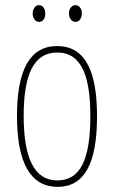

<svg xmlns="http://www.w3.org/2000/svg" viewBox="-20 -716 443 746"><path d="M107 -663C107 -646 116 -631 132 -631C146 -631 156 -644 156 -663C156 -682 146 -696 132 -696C116 -696 107 -680 107 -663ZM248 -664C248 -646 258 -631 273 -631C288 -631 298 -645 298 -664C298 -683 287 -696 273 -696C258 -696 248 -681 248 -664ZM357 -264C357 -433 315 -537 202 -537C96 -537 46 -444 46 -266C46 -80 100 10 204 10C306 10 357 -77 357 -264ZM72 -266C72 -424 110 -512 202 -512C298 -512 331 -418 331 -265C331 -94 291 -15 203 -15C113 -15 72 -102 72 -266Z"/></svg>

Font: Noto Sans Oriya ExtCond Thin
Style: Regular
Weight: 100
Width: 2
Designer: Amélie Bonet and Sol Matas
Foundry: Google LLC
Version: Version 2.006